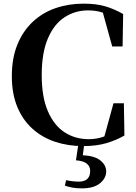

<svg xmlns="http://www.w3.org/2000/svg" viewBox="-20 -783 745 1054"><path d="M438 19Q354 19 283 -4.5Q212 -28 158.5 -76Q105 -124 75 -196Q45 -268 45 -365Q45 -464 75.5 -538.5Q106 -613 160 -663.5Q214 -714 285.5 -738.5Q357 -763 439 -763Q508 -763 557.5 -748.5Q607 -734 656 -706L653 -528H596L539 -734L616 -708V-675Q579 -702 543 -714Q507 -726 464 -726Q392 -726 334 -688Q276 -650 242.5 -571Q209 -492 209 -371Q209 -250 243 -172Q277 -94 335 -56.5Q393 -19 467 -19Q509 -19 545.5 -31.5Q582 -44 622 -74V-37L547 -12L603 -216H660L663 -39Q616 -12 561.5 3.5Q507 19 438 19ZM397 97 412 -4H444L433 82L416 69Q493 69 528 95.5Q563 122 563 158Q563 195 529 223Q495 251 430 251Q397 251 375 246.5Q353 242 336 236L343 206Q361 210 379 212Q397 214 413 214Q444 214 459.5 199Q475 184 475 156Q475 130 456 115Q437 100 397 97Z"/></svg>

Font: Noto Serif KR ExtraLight ExtraBold
Style: Regular
Weight: 800
Version: Version 2.003-H1;hotconv 1.1.1;makeotfexe 2.6.0